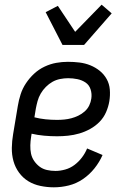

<svg xmlns="http://www.w3.org/2000/svg" viewBox="-20 -792 540 820"><path d="M210 8Q181 8 152.5 2Q124 -4 101 -18Q78 -32 61.5 -54.5Q45 -77 37.5 -104Q30 -131 30.5 -160.5Q31 -190 36 -219L56 -339Q60 -364 68 -389Q76 -414 91 -436.5Q106 -459 126 -477.5Q146 -496 170.5 -507.5Q195 -519 220 -523.5Q245 -528 270 -528Q295 -528 319.5 -525Q344 -522 366 -513Q388 -504 406 -489.5Q424 -475 435.5 -454.5Q447 -434 449 -409.5Q451 -385 447 -360Q443 -336 433 -313Q423 -290 405.5 -272Q388 -254 365.5 -241.5Q343 -229 319 -222Q295 -215 271 -212.5Q247 -210 224 -210Q196 -210 168.5 -212.5Q141 -215 115 -221L113 -208Q110 -190 109.5 -171.5Q109 -153 112.5 -136Q116 -119 126 -104.5Q136 -90 149.5 -80Q163 -70 180.5 -66Q198 -62 217 -62Q237 -62 258.5 -68Q280 -74 298 -87.5Q316 -101 330 -119.5Q344 -138 352 -158L418 -130Q405 -100 383.5 -73Q362 -46 334 -27Q306 -8 274 0Q242 8 210 8ZM224 -280Q239 -280 254.5 -281.5Q270 -283 285 -287Q300 -291 314.5 -298Q329 -305 341.5 -316Q354 -327 361 -341.5Q368 -356 370 -371Q373 -391 367 -410Q361 -429 345.5 -439.5Q330 -450 310.5 -454Q291 -458 271 -458Q254 -458 236.5 -454.5Q219 -451 204 -442.5Q189 -434 176 -421Q163 -408 154 -392.5Q145 -377 140.5 -360.5Q136 -344 133 -328L127 -291Q150 -285 174.5 -282.5Q199 -280 224 -280ZM247 -600 175 -740 227 -767 301 -656 414 -772 457 -735 339 -600Z"/></svg>

Font: Iosevka
Style: Italic
Weight: 400
Italic angle: -9°
Monospace: yes
Designer: Belleve Invis
Foundry: Belleve Invis
Version: Version 32.5.0; ttfautohint (v1.8.4)